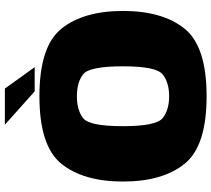

<svg xmlns="http://www.w3.org/2000/svg" viewBox="-60 -803 869 789"><g transform="rotate(-90 374.5 -408.5)"><path d="M373.5 6Q578.5 6 651.2 -84.5Q724 -175 724 -337.5Q724 -500 651.2 -590.5Q578.5 -681 373.5 -681Q168.5 -681 95.8 -590.5Q23 -500 23 -337.5Q23 -175 95.8 -84.5Q168.5 6 373.5 6ZM373.5 -148Q316.5 -148 283.5 -174.8Q250.5 -201.5 250.5 -337.5Q250.5 -476 283.5 -501.5Q316.5 -527 373.5 -527Q430.5 -527 463.5 -501.5Q496.5 -476 496.5 -337.5Q496.5 -201.5 463.5 -174.8Q430.5 -148 373.5 -148ZM393.5 -700.5H493L405 -823H256.5Z"/></g></svg>

Font: Anybody UltraCondensed Thin Black
Style: Regular
Weight: 900
Version: Version 1.111